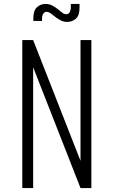

<svg xmlns="http://www.w3.org/2000/svg" viewBox="-20 -953 576 973"><path d="M93 0V-750H148L404 -97L388 -94V-750H443V0H388L132 -653L148 -656V0ZM321 -842Q303 -842 290.2 -848.5Q277.5 -855 266 -863Q251 -874.5 239 -883.8Q227 -893 216 -893Q205 -893 199 -883Q193 -873 193 -860V-847H149V-861Q149 -899.5 167.2 -916.2Q185.5 -933 210 -933Q230 -933 245.2 -924.8Q260.5 -916.5 271 -908Q284 -898.5 294.2 -889.8Q304.5 -881 315.5 -881Q328.5 -881 333.8 -892.5Q339 -904 339 -916V-933H383V-913Q383 -875 364.8 -858.5Q346.5 -842 321 -842Z"/></svg>

Font: Mohave Light Light
Style: Regular
Weight: 300
Version: Version 2.003